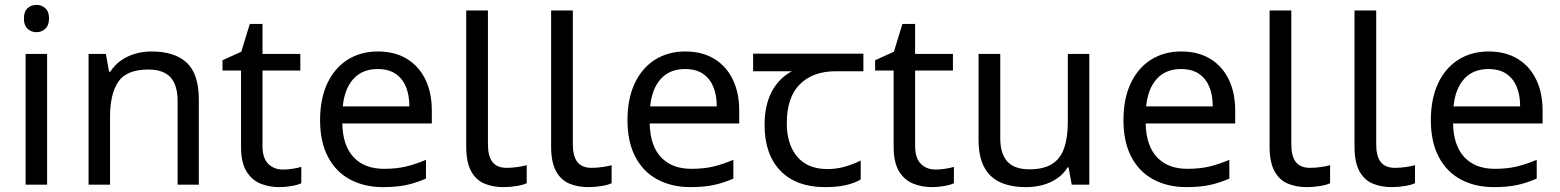

<svg xmlns="http://www.w3.org/2000/svg" viewBox="-20 -757 6394 787"><path d="M173 -536V0H85V-536ZM130 -737Q150 -737 165.5 -723.5Q181 -710 181 -681Q181 -653 165.5 -639Q150 -625 130 -625Q108 -625 93 -639Q78 -653 78 -681Q78 -710 93 -723.5Q108 -737 130 -737Z M601 -546Q697 -546 746 -499.5Q795 -453 795 -349V0H708V-343Q708 -408 679 -440Q650 -472 588 -472Q499 -472 465 -422Q431 -372 431 -278V0H343V-536H414L427 -463H432Q450 -491 476.5 -509.5Q503 -528 535 -537Q567 -546 601 -546Z M1140 -62Q1160 -62 1181 -65.5Q1202 -69 1215 -73V-6Q1201 1 1175 5.5Q1149 10 1125 10Q1083 10 1047.5 -4.5Q1012 -19 990 -55Q968 -91 968 -156V-468H892V-510L969 -545L1004 -659H1056V-536H1211V-468H1056V-158Q1056 -109 1079.5 -85.5Q1103 -62 1140 -62Z M1529 -546Q1598 -546 1647.5 -516Q1697 -486 1723.5 -431.5Q1750 -377 1750 -304V-251H1383Q1385 -160 1429.5 -112.5Q1474 -65 1554 -65Q1605 -65 1644.5 -74.5Q1684 -84 1726 -102V-25Q1685 -7 1645 1.5Q1605 10 1550 10Q1474 10 1415.5 -21Q1357 -52 1324.5 -113.5Q1292 -175 1292 -264Q1292 -352 1321.5 -415Q1351 -478 1404.5 -512Q1458 -546 1529 -546ZM1528 -474Q1465 -474 1428.5 -433.5Q1392 -393 1385 -321H1658Q1658 -367 1644 -401Q1630 -435 1601.5 -454.5Q1573 -474 1528 -474Z M2044 10Q2000 10 1965.5 -4.5Q1931 -19 1911 -55.5Q1891 -92 1891 -157V-714H1980V-165Q1980 -117 1998.5 -93Q2017 -69 2057 -69Q2079 -69 2102.5 -72.5Q2126 -76 2139 -80V-6Q2125 1 2097.5 5.5Q2070 10 2044 10Z M2392 10Q2348 10 2313.5 -4.5Q2279 -19 2259 -55.5Q2239 -92 2239 -157V-714H2328V-165Q2328 -117 2346.5 -93Q2365 -69 2405 -69Q2427 -69 2450.5 -72.5Q2474 -76 2487 -80V-6Q2473 1 2445.5 5.5Q2418 10 2392 10Z M2789 -546Q2858 -546 2907.5 -516Q2957 -486 2983.5 -431.5Q3010 -377 3010 -304V-251H2643Q2645 -160 2689.5 -112.5Q2734 -65 2814 -65Q2865 -65 2904.5 -74.5Q2944 -84 2986 -102V-25Q2945 -7 2905 1.5Q2865 10 2810 10Q2734 10 2675.5 -21Q2617 -52 2584.5 -113.5Q2552 -175 2552 -264Q2552 -352 2581.5 -415Q2611 -478 2664.5 -512Q2718 -546 2789 -546ZM2788 -474Q2725 -474 2688.5 -433.5Q2652 -393 2645 -321H2918Q2918 -367 2904 -401Q2890 -435 2861.5 -454.5Q2833 -474 2788 -474Z M3362 10Q3244 10 3179 -57Q3114 -124 3114 -245Q3114 -325 3143 -380.5Q3172 -436 3226 -465H3067V-537H3519V-465H3406Q3312 -465 3258.5 -411.5Q3205 -358 3205 -252Q3205 -165 3248 -114.5Q3291 -64 3371 -64Q3408 -64 3442 -73.5Q3476 -83 3508 -99V-21Q3479 -5 3444 2.5Q3409 10 3362 10Z M3815 -62Q3835 -62 3856 -65.5Q3877 -69 3890 -73V-6Q3876 1 3850 5.5Q3824 10 3800 10Q3758 10 3722.5 -4.5Q3687 -19 3665 -55Q3643 -91 3643 -156V-468H3567V-510L3644 -545L3679 -659H3731V-536H3886V-468H3731V-158Q3731 -109 3754.5 -85.5Q3778 -62 3815 -62Z M4445 -536V0H4373L4360 -71H4356Q4339 -43 4312 -25Q4285 -7 4253 1.5Q4221 10 4186 10Q4122 10 4078.5 -10.5Q4035 -31 4013 -74Q3991 -117 3991 -185V-536H4080V-191Q4080 -127 4109 -95Q4138 -63 4199 -63Q4259 -63 4293.5 -85.5Q4328 -108 4342.5 -151.5Q4357 -195 4357 -257V-536Z M4822 -546Q4891 -546 4940.5 -516Q4990 -486 5016.5 -431.5Q5043 -377 5043 -304V-251H4676Q4678 -160 4722.5 -112.5Q4767 -65 4847 -65Q4898 -65 4937.5 -74.5Q4977 -84 5019 -102V-25Q4978 -7 4938 1.5Q4898 10 4843 10Q4767 10 4708.5 -21Q4650 -52 4617.5 -113.5Q4585 -175 4585 -264Q4585 -352 4614.5 -415Q4644 -478 4697.5 -512Q4751 -546 4822 -546ZM4821 -474Q4758 -474 4721.5 -433.5Q4685 -393 4678 -321H4951Q4951 -367 4937 -401Q4923 -435 4894.5 -454.5Q4866 -474 4821 -474Z M5337 10Q5293 10 5258.5 -4.5Q5224 -19 5204 -55.5Q5184 -92 5184 -157V-714H5273V-165Q5273 -117 5291.5 -93Q5310 -69 5350 -69Q5372 -69 5395.5 -72.5Q5419 -76 5432 -80V-6Q5418 1 5390.5 5.5Q5363 10 5337 10Z M5685 10Q5641 10 5606.5 -4.5Q5572 -19 5552 -55.5Q5532 -92 5532 -157V-714H5621V-165Q5621 -117 5639.5 -93Q5658 -69 5698 -69Q5720 -69 5743.5 -72.5Q5767 -76 5780 -80V-6Q5766 1 5738.5 5.5Q5711 10 5685 10Z M6082 -546Q6151 -546 6200.5 -516Q6250 -486 6276.5 -431.5Q6303 -377 6303 -304V-251H5936Q5938 -160 5982.5 -112.5Q6027 -65 6107 -65Q6158 -65 6197.5 -74.5Q6237 -84 6279 -102V-25Q6238 -7 6198 1.5Q6158 10 6103 10Q6027 10 5968.5 -21Q5910 -52 5877.5 -113.5Q5845 -175 5845 -264Q5845 -352 5874.5 -415Q5904 -478 5957.5 -512Q6011 -546 6082 -546ZM6081 -474Q6018 -474 5981.5 -433.5Q5945 -393 5938 -321H6211Q6211 -367 6197 -401Q6183 -435 6154.5 -454.5Q6126 -474 6081 -474Z"/></svg>

Font: lkorean85
Style: Book
Weight: 400
Designer: Jelle Bosma - Monotype Design Team
Foundry: Monotype Imaging Inc.
Version: Version 2.003